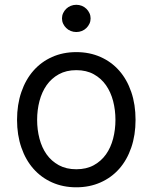

<svg xmlns="http://www.w3.org/2000/svg" viewBox="-20 -770 637 801"><path d="M298.3 11.4Q242.9 11.4 197.4 -8.9Q152 -29.1 119.5 -65.9Q87 -102.6 69.1 -154.7Q51.1 -206.7 51.1 -269.9Q51.1 -333.8 69.1 -386Q87 -438.2 119.5 -475.1Q152 -512.1 197.4 -532.3Q242.9 -552.6 298.3 -552.6Q353.7 -552.6 399.3 -532.3Q445 -512.1 477.5 -475.1Q509.9 -438.2 527.7 -386Q545.5 -333.8 545.5 -269.9Q545.5 -206.7 527.7 -154.7Q509.9 -102.6 477.5 -65.9Q445 -29.1 399.3 -8.9Q353.7 11.4 298.3 11.4ZM298.3 -63.9Q340.6 -63.9 371.3 -80.8Q402 -97.7 422.1 -125.9Q442.1 -154.1 451.9 -191.6Q461.6 -229 461.6 -269.9Q461.6 -311.1 451.9 -348.5Q442.1 -386 422.1 -414.6Q402 -443.2 371.3 -460.2Q340.6 -477.3 298.3 -477.3Q256.4 -477.3 225.5 -460.2Q194.6 -443.2 174.5 -414.6Q154.5 -386 144.7 -348.5Q134.9 -311.1 134.9 -269.9Q134.9 -229 144.7 -191.6Q154.5 -154.1 174.5 -125.9Q194.6 -97.7 225.5 -80.8Q256.4 -63.9 298.3 -63.9ZM298.3 -636.4Q286.2 -636.4 275.2 -640.8Q264.2 -645.2 256.2 -653.1Q248.2 -660.9 243.4 -671.2Q238.6 -681.5 238.6 -693.2Q238.6 -704.9 243.4 -715.2Q248.2 -725.5 256.2 -733.3Q264.2 -741.1 275.2 -745.6Q286.2 -750 298.3 -750Q310.7 -750 321.6 -745.6Q332.4 -741.1 340.4 -733.3Q348.4 -725.5 353.2 -715.2Q358 -704.9 358 -693.2Q358 -681.5 353.2 -671.2Q348.4 -660.9 340.4 -653.1Q332.4 -645.2 321.6 -640.8Q310.7 -636.4 298.3 -636.4Z"/></svg>

Font: Fast_Sans
Style: Regular
Weight: 400
Designer: Rasmus Andersson
Foundry: rsms
Version: Version 3.018;git-588b23468